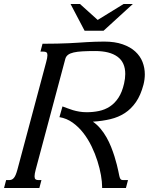

<svg xmlns="http://www.w3.org/2000/svg" viewBox="-87 -933 832 953"><path d="M500 -85Q502.9 -70.3 504.9 -61.3Q506.8 -52.2 509.3 -47.4Q511.7 -42.5 515.4 -40.8Q519 -39.1 526.4 -39.1H548.3L538.1 0H419.9V-4.9Q419.9 -29.8 414.1 -63.5Q408.2 -97.2 396.7 -133.5Q385.3 -169.9 367.7 -206.3Q350.1 -242.7 326.7 -272.9Q303.2 -303.2 273.4 -324.5Q243.7 -345.7 208 -351.6L223.1 -404.8Q234.4 -400.9 247.3 -395.8Q260.3 -390.6 275.1 -386.2Q290 -381.8 307.1 -378.9Q324.2 -376 343.8 -376Q375 -376 404.3 -382.1Q433.6 -388.2 458 -404.1Q482.4 -419.9 500.7 -447.5Q519 -475.1 528.8 -518.1Q534.7 -543.5 534.7 -565.9Q534.7 -623.5 496.1 -651.6Q457.5 -679.7 385.3 -679.7Q349.1 -679.7 322.8 -678.2Q296.4 -676.8 278.6 -672.6Q260.7 -668.5 250.7 -660.9Q240.7 -653.3 237.3 -641.1L90.3 -91.3Q84.5 -69.3 84.5 -58.1Q84.5 -46.9 89.4 -43Q94.2 -39.1 104 -39.1H118.7L108.4 0H-66.9L-56.6 -39.1H-42.5Q-35.2 -39.1 -29.5 -41.3Q-23.9 -43.5 -18.8 -49.1Q-13.7 -54.7 -9.3 -64.9Q-4.9 -75.2 -0.5 -91.3L142.1 -624.5Q148.4 -647 148.4 -659.2Q148.4 -669.4 143.6 -673.1Q138.7 -676.8 128.4 -676.8H113.8L124 -715.8Q165 -715.8 197 -716.6Q229 -717.3 254.9 -718.5Q280.8 -719.7 302.2 -721.2Q323.7 -722.7 344 -723.9Q364.3 -725.1 385 -725.8Q405.8 -726.6 430.2 -726.6Q483.4 -726.6 521.7 -713.1Q560.1 -699.7 584.5 -677.2Q608.9 -654.8 620.4 -625.5Q631.8 -596.2 631.8 -564Q631.8 -538.6 625 -512.2Q611.3 -460.4 587.9 -426.5Q564.5 -392.6 532.7 -371.8Q501 -351.1 460.9 -341.6Q420.9 -332 374 -329.1Q394.5 -314.9 411.4 -294.9Q428.2 -274.9 441.4 -251.7Q454.6 -228.5 464.4 -203.9Q474.1 -179.2 481.2 -156.7Q488.3 -134.3 492.9 -115.5Q497.6 -96.7 500 -85ZM397.9 -834 526.4 -913.1H572.3L426.8 -780.3H333L263.2 -913.1H310.1Z"/></svg>

Font: Arian Grqi
Style: Italic
Weight: 400
Italic angle: -15°
Designer: Ruben Hakobyan (Tarumian)
Foundry: Ruben Hakobyan (Tarumian)
Version: Version 1.002